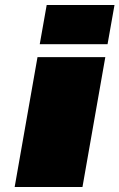

<svg xmlns="http://www.w3.org/2000/svg" viewBox="-20 -753 481 773"><path d="M140 -575 168 -733H441L413 -575ZM39 0 131 -523H404L312 0Z"/></svg>

Font: Tomorrow ExtraBold
Style: Italic
Weight: 800
Italic angle: -10°
Designer: Tony de Marco, Monica Rizzolli
Foundry: Just in Type
Version: Version 2.002